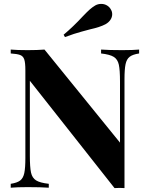

<svg xmlns="http://www.w3.org/2000/svg" viewBox="-20 -962 762 984"><path d="M693 -688Q660 -683 644.5 -671Q629 -659 623.5 -633Q618 -607 618 -556V2L594 1L567 2L133 -548V-164Q133 -105 139 -77.5Q145 -50 165 -37.5Q185 -25 230 -20V0Q191 -3 122 -3Q67 -3 35 0V-20Q68 -25 83.5 -37Q99 -49 104.5 -75Q110 -101 110 -152V-602Q110 -640 104.5 -657Q99 -674 83.5 -680Q68 -686 35 -688V-708Q67 -705 122 -705Q172 -705 208 -708L595 -231V-544Q595 -603 589 -630.5Q583 -658 563 -670.5Q543 -683 498 -688V-708Q537 -705 606 -705Q662 -705 693 -708ZM499 -942Q515 -942 528.5 -934Q542 -926 549 -912Q555 -902 555 -889Q555 -874 546 -860.5Q537 -847 521 -838Q506 -830 486 -823.5Q466 -817 443 -812Q436 -810 398.5 -800Q361 -790 313 -772L306 -784Q355 -825 405 -879Q427 -902 440 -913.5Q453 -925 468 -934Q482 -942 499 -942Z"/></svg>

Font: Playfair Display SC
Style: Bold
Weight: 700
Designer: Claus Eggers Sørensen
Foundry: Claus Eggers Sørensen
Version: Version 1.200; ttfautohint (v1.6)